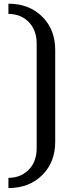

<svg xmlns="http://www.w3.org/2000/svg" viewBox="-20 -874 409 1012"><path d="M24.4 117.2V63.5Q95.7 63 138.2 13.2Q173.3 -28.3 173.3 -92.8V-644.5Q173.3 -709 138.2 -750.5Q95.7 -800.3 24.4 -800.8V-854.5Q135.7 -854.5 205.1 -783.7Q271 -716.3 271 -610.4V-127Q271 -21 205.1 46.4Q135.7 117.2 24.4 117.2Z"/></svg>

Font: Nova Slim
Style: Book
Weight: 400
Version: Version 2.000